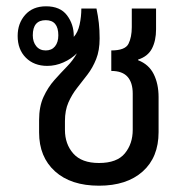

<svg xmlns="http://www.w3.org/2000/svg" viewBox="-20 -579 600 609"><path d="M294 10Q205 10 154.5 -35.5Q104 -81 104 -159V-198Q104 -241 118 -271.5Q132 -302 152.5 -325Q173 -348 192.5 -368Q212 -388 224 -410Q206 -392 181 -381Q156 -370 130 -370Q88 -370 62 -396Q36 -422 36 -465Q36 -505 60 -532Q84 -559 126 -559Q171 -559 192.5 -530.5Q214 -502 214 -465V-462Q227 -476 232.5 -501Q238 -526 238 -552H286Q291 -528 293.5 -506Q296 -484 296 -457Q296 -419 285 -391.5Q274 -364 257.5 -342.5Q241 -321 224.5 -300Q208 -279 197 -254Q186 -229 186 -195V-167Q186 -122 212.5 -92Q239 -62 294 -62Q351 -62 376 -92.5Q401 -123 401 -167V-282Q401 -317 384.5 -335.5Q368 -354 333 -354V-419Q377 -419 387.5 -440Q398 -461 398 -493V-552H475V-486Q475 -450 462 -425Q449 -400 418 -390V-388Q452 -375 467.5 -344Q483 -313 483 -271V-160Q483 -80 432.5 -35Q382 10 294 10ZM125 -419Q144 -419 154.5 -432Q165 -445 165 -467Q165 -515 125 -515Q84 -515 84 -467Q84 -446 95 -432.5Q106 -419 125 -419Z"/></svg>

Font: Noto Sans Thai Looped SemiCond
Style: Regular
Weight: 400
Width: 4
Designer: Sasikarn Vongin, Ben Mitchell
Foundry: The Fontpad Ltd
Version: Version 1.001